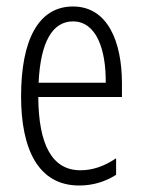

<svg xmlns="http://www.w3.org/2000/svg" viewBox="-20 -562 439 592"><path d="M205 -542C98 -542 45 -438 45 -265C45 -102 98 10 224 10C267 10 305 -2 338 -23V-74C301 -49 265 -37 228 -37C141 -37 99 -115 98 -263H356V-305C356 -432 313 -542 205 -542ZM205 -496C277 -496 307 -410 306 -307H99C105 -435 143 -496 205 -496Z"/></svg>

Font: Noto Sans Arabic ExtCond Light
Style: Regular
Weight: 300
Width: 2
Designer: Monotype Design Team, Nadine Chahine, Nizar Qandah and Khaled Hosny
Foundry: Monotype Imaging Inc.
Version: Version 2.012